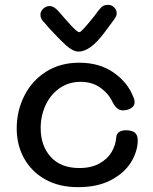

<svg xmlns="http://www.w3.org/2000/svg" viewBox="-20 -773 631 793"><path d="M49 -243Q49 -315 80.5 -377.5Q112 -440 170.5 -477Q229 -514 307 -514Q391 -514 449 -473.5Q507 -433 530 -374Q536 -362 536 -351Q536 -328 504 -319Q492 -317 489 -317Q474 -317 464 -325.5Q454 -334 445 -351Q429 -386 395 -410.5Q361 -435 313 -435Q264 -435 226.5 -409Q189 -383 168.5 -339Q148 -295 148 -244Q148 -171 189.5 -125Q231 -79 308 -79Q357 -79 391 -98Q425 -117 441.5 -146Q458 -175 460 -205Q460 -218 470.5 -226.5Q481 -235 500 -235Q524 -235 536.5 -225.5Q549 -216 549 -192Q548 -146 520.5 -102Q493 -58 438 -29Q383 0 302 0Q224 0 167 -32Q110 -64 79.5 -119Q49 -174 49 -243ZM462 -717Q462 -707 451 -692Q445 -684 414 -642Q383 -600 356 -580Q329 -560 304 -560Q281 -560 251.5 -587Q222 -614 180 -660Q168 -675 159 -684Q147 -697 147 -712Q147 -726 158.5 -737Q170 -748 185 -748Q203 -748 222 -726Q259 -683 279.5 -661.5Q300 -640 308 -640Q313 -640 331.5 -661Q350 -682 373 -711Q382 -725 394 -738Q405 -753 426 -753Q441 -753 451.5 -742.5Q462 -732 462 -717Z"/></svg>

Font: Mali Medium
Style: Regular
Weight: 500
Version: Version 1.000; ttfautohint (v1.6)